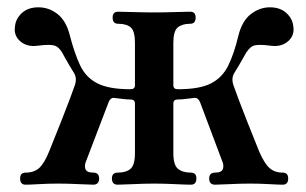

<svg xmlns="http://www.w3.org/2000/svg" viewBox="-20 -505 838 525"><path d="M50 0Q35 0 35 -17Q35 -33 50 -33Q73 -33 87 -45.5Q101 -58 114 -90Q117 -98 127 -122.5Q137 -147 149 -177.5Q161 -208 171 -234.5Q181 -261 185 -273Q191 -292 182 -306Q177 -314 169.5 -326.5Q162 -339 155 -352Q145 -373 132.5 -379Q120 -385 83 -380Q54 -376 35.5 -392Q17 -408 21 -433Q23 -454 40 -469.5Q57 -485 85 -485Q114 -485 137.5 -466.5Q161 -448 171 -408Q184 -358 199.5 -325.5Q215 -293 246.5 -277Q278 -261 337 -261Q349 -261 349 -272V-388Q349 -420 337.5 -430Q326 -440 303 -440Q288 -440 288 -457Q288 -473 303 -473Q314 -473 345 -472Q376 -471 402 -471Q428 -471 457.5 -472Q487 -473 500 -473Q515 -473 515 -457Q515 -440 500 -440Q478 -440 466 -430Q454 -420 454 -388V-272Q454 -261 466 -261Q526 -261 557 -277Q588 -293 604 -325.5Q620 -358 632 -408Q642 -448 666 -466.5Q690 -485 718 -485Q746 -485 763 -469.5Q780 -454 782 -433Q786 -408 767.5 -392Q749 -376 720 -380Q683 -385 671 -379Q659 -373 648 -352Q641 -339 633.5 -326.5Q626 -314 621 -306Q612 -292 618 -273Q622 -261 632 -234.5Q642 -208 654 -177.5Q666 -147 676 -122.5Q686 -98 689 -90Q703 -58 717 -45.5Q731 -33 753 -33Q768 -33 768 -17Q768 0 753 0Q742 0 716 -1.5Q690 -3 664 -3Q638 -3 608.5 -1.5Q579 0 568 0Q552 0 552 -17Q552 -33 568 -33Q586 -33 589.5 -43Q593 -53 587 -66L528 -223Q522 -240 509 -237Q497 -236 487.5 -234.5Q478 -233 466 -233Q454 -233 454 -222V-86Q454 -54 466.5 -43.5Q479 -33 502 -33Q517 -33 517 -17Q517 0 502 0Q489 0 458.5 -1.5Q428 -3 402 -3Q376 -3 344.5 -1.5Q313 0 302 0Q286 0 286 -17Q286 -33 302 -33Q325 -33 337 -43.5Q349 -54 349 -86V-222Q349 -233 337 -233Q325 -233 315.5 -234.5Q306 -236 294 -237Q282 -240 276 -223L216 -66Q210 -53 213.5 -43Q217 -33 235 -33Q251 -33 251 -17Q251 0 235 0Q225 0 195 -1.5Q165 -3 139 -3Q113 -3 87 -1.5Q61 0 50 0Z"/></svg>

Font: Zen Antique
Style: Regular
Weight: 400
Designer: Yoshimichi Ohira
Foundry: Positype
Version: Version 1.001